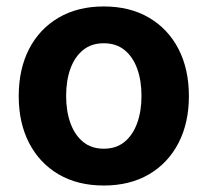

<svg xmlns="http://www.w3.org/2000/svg" viewBox="-20 -570 650 601"><path d="M304.7 10.7Q223.1 10.7 163.3 -24.4Q103.5 -59.6 71 -122.6Q38.6 -185.5 38.6 -269Q38.6 -353.5 71 -416.5Q103.5 -479.5 163.3 -514.6Q223.1 -549.8 304.7 -549.8Q386.7 -549.8 446.5 -514.6Q506.3 -479.5 538.8 -416.5Q571.3 -353.5 571.3 -269Q571.3 -185.5 538.8 -122.6Q506.3 -59.6 446.5 -24.4Q386.7 10.7 304.7 10.7ZM304.7 -104.5Q343.8 -104.5 369.9 -126Q396 -147.5 409.4 -184.8Q422.9 -222.2 422.9 -269.5Q422.9 -317.9 409.4 -355Q396 -392.1 369.9 -413.3Q343.8 -434.6 304.7 -434.6Q266.1 -434.6 240 -413.3Q213.9 -392.1 200.4 -355Q187 -317.9 187 -269.5Q187 -222.2 200.4 -184.8Q213.9 -147.5 240 -126Q266.1 -104.5 304.7 -104.5Z"/></svg>

Font: Inter 16pt
Style: Bold
Weight: 700
Version: Version 4.001;git-66647c0bb